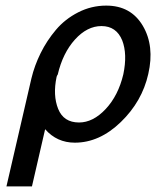

<svg xmlns="http://www.w3.org/2000/svg" viewBox="-20 -500 557 685"><path d="M3 165 92 -220Q103 -266 125 -310.5Q147 -355 179.5 -393.5Q212 -432 259 -456Q306 -480 359 -480Q447 -480 489.5 -408Q532 -336 509 -236Q487 -138 411 -64.5Q335 9 247 9Q183 9 141 -39L94 165ZM186 -234Q184 -232 182 -226Q168 -160 187.5 -111.5Q207 -63 262 -63Q312 -63 357 -111Q402 -159 420 -235Q435 -307 416 -356Q395 -407 342 -407Q291 -407 247.5 -359Q204 -311 186 -234Z"/></svg>

Font: Coval
Style: Book Italic
Weight: 350
Foundry: Context Ltd
Version: Version 001.000